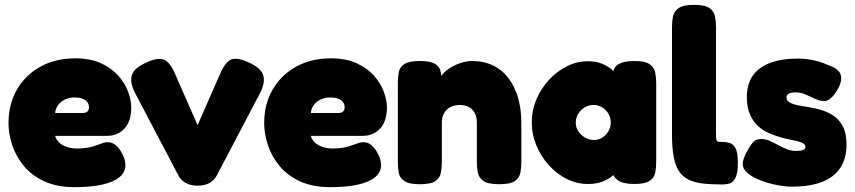

<svg xmlns="http://www.w3.org/2000/svg" viewBox="-20 -750 3518 790"><path d="M288 20Q213 20 161 -4.5Q109 -29 77 -68.5Q45 -108 30 -154Q15 -200 15 -243Q15 -322 50 -382Q85 -442 147 -476Q209 -510 289 -510Q351 -510 395 -490Q439 -470 466.5 -439Q494 -408 507 -373Q520 -338 520 -308Q520 -251 492 -221Q464 -191 420 -191H207Q211 -175 223.5 -163.5Q236 -152 255 -145.5Q274 -139 296 -139Q318 -139 335 -141.5Q352 -144 364.5 -148Q377 -152 387.5 -156Q398 -160 406.5 -162.5Q415 -165 423 -165Q441 -165 456 -153Q471 -141 483 -117Q490 -104 493 -92.5Q496 -81 496 -71Q496 -41 471.5 -21Q447 -1 401 9.5Q355 20 288 20ZM207 -285H319Q333 -285 339.5 -291Q346 -297 346 -309Q346 -322 338.5 -331Q331 -340 318 -344.5Q305 -349 287 -349Q263 -349 245 -339.5Q227 -330 217.5 -315.5Q208 -301 207 -285Z M793 14Q765 14 744.5 3Q724 -8 713 -30L536 -367Q514 -410 522 -439Q530 -468 576 -490Q623 -513 650 -506Q677 -499 699 -449L793 -235L887 -449Q910 -501 937 -507Q964 -513 1010 -490Q1057 -467 1064 -437.5Q1071 -408 1050 -367L873 -30Q862 -8 842 3Q822 14 793 14Z M1340 20Q1265 20 1213 -4.5Q1161 -29 1129 -68.5Q1097 -108 1082 -154Q1067 -200 1067 -243Q1067 -322 1102 -382Q1137 -442 1199 -476Q1261 -510 1341 -510Q1403 -510 1447 -490Q1491 -470 1518.5 -439Q1546 -408 1559 -373Q1572 -338 1572 -308Q1572 -251 1544 -221Q1516 -191 1472 -191H1259Q1263 -175 1275.5 -163.5Q1288 -152 1307 -145.5Q1326 -139 1348 -139Q1370 -139 1387 -141.5Q1404 -144 1416.5 -148Q1429 -152 1439.5 -156Q1450 -160 1458.5 -162.5Q1467 -165 1475 -165Q1493 -165 1508 -153Q1523 -141 1535 -117Q1542 -104 1545 -92.5Q1548 -81 1548 -71Q1548 -41 1523.5 -21Q1499 -1 1453 9.5Q1407 20 1340 20ZM1259 -285H1371Q1385 -285 1391.5 -291Q1398 -297 1398 -309Q1398 -322 1390.5 -331Q1383 -340 1370 -344.5Q1357 -349 1339 -349Q1315 -349 1297 -339.5Q1279 -330 1269.5 -315.5Q1260 -301 1259 -285Z M1707 8Q1662 8 1643 -5.5Q1624 -19 1620.5 -40Q1617 -61 1617 -83V-412Q1617 -434 1621 -454Q1625 -474 1644 -486.5Q1663 -499 1708 -499Q1749 -499 1767.5 -488.5Q1786 -478 1791 -463Q1796 -448 1795.5 -435.5Q1795 -423 1797 -420L1789 -414Q1788 -429 1800.5 -444Q1813 -459 1833.5 -471.5Q1854 -484 1877.5 -491.5Q1901 -499 1922 -499Q1972 -499 2010 -480Q2048 -461 2073.5 -426.5Q2099 -392 2112 -346Q2125 -300 2125 -246V-82Q2125 -60 2121 -39Q2117 -18 2098.5 -5Q2080 8 2034 8Q1988 8 1969 -5.5Q1950 -19 1946 -40Q1942 -61 1942 -83V-246Q1942 -269 1933.5 -285Q1925 -301 1909.5 -309.5Q1894 -318 1871 -318Q1849 -318 1832.5 -309Q1816 -300 1807 -284Q1798 -268 1798 -246V-82Q1798 -60 1794 -39Q1790 -18 1771.5 -5Q1753 8 1707 8Z M2589 7Q2544 7 2522.5 -8Q2501 -23 2502 -42H2516Q2511 -35 2496.5 -23.5Q2482 -12 2458 -2.5Q2434 7 2399 7Q2354 7 2312.5 -13.5Q2271 -34 2238.5 -70Q2206 -106 2187 -151.5Q2168 -197 2168 -247Q2168 -296 2187 -341Q2206 -386 2239 -421.5Q2272 -457 2313 -477.5Q2354 -498 2399 -498Q2433 -498 2456.5 -488Q2480 -478 2494.5 -466Q2509 -454 2514 -446H2503Q2502 -471 2523.5 -485Q2545 -499 2590 -499Q2635 -499 2653.5 -485.5Q2672 -472 2676 -451Q2680 -430 2680 -408V-83Q2680 -61 2676 -40Q2672 -19 2653.5 -6Q2635 7 2589 7ZM2424 -174Q2443 -174 2458.5 -184Q2474 -194 2483.5 -210.5Q2493 -227 2493 -246Q2493 -266 2483.5 -282Q2474 -298 2458 -308Q2442 -318 2422 -318Q2402 -318 2385.5 -308Q2369 -298 2359 -281.5Q2349 -265 2349 -245Q2349 -226 2359.5 -210Q2370 -194 2387 -184Q2404 -174 2424 -174Z M2952 9Q2906 9 2871.5 5Q2837 1 2813 -11Q2789 -23 2774 -45.5Q2759 -68 2752 -104.5Q2745 -141 2745 -196V-639Q2745 -662 2749 -682.5Q2753 -703 2772 -716.5Q2791 -730 2836 -730Q2881 -730 2899.5 -716.5Q2918 -703 2922 -682Q2926 -661 2926 -638V-207Q2926 -192 2926.5 -183.5Q2927 -175 2929.5 -171Q2932 -167 2937.5 -166.5Q2943 -166 2953 -166Q2966 -166 2980.5 -162.5Q2995 -159 3005.5 -141.5Q3016 -124 3016 -81Q3016 -36 3005.5 -17Q2995 2 2980 5.5Q2965 9 2952 9Z M3240 18Q3212 18 3177.5 11.5Q3143 5 3110.5 -7.5Q3078 -20 3057 -37Q3036 -54 3036 -76Q3036 -86 3040.5 -98.5Q3045 -111 3053 -126Q3061 -141 3073 -158Q3080 -168 3089.5 -173Q3099 -178 3112 -178Q3130 -178 3147 -170.5Q3164 -163 3181 -153.5Q3198 -144 3216.5 -136.5Q3235 -129 3256 -129Q3275 -129 3284.5 -133Q3294 -137 3294 -145Q3294 -153 3287.5 -158Q3281 -163 3269.5 -166.5Q3258 -170 3243 -173Q3228 -176 3211 -180Q3194 -184 3176 -190Q3153 -197 3131 -208.5Q3109 -220 3091.5 -239Q3074 -258 3063.5 -285Q3053 -312 3053 -351Q3053 -403 3077 -438Q3101 -473 3148 -491Q3195 -509 3264 -509Q3281 -509 3298 -507Q3315 -505 3332.5 -501Q3350 -497 3367.5 -490.5Q3385 -484 3403 -476Q3440 -460 3441 -431.5Q3442 -403 3420 -372Q3408 -353 3395.5 -343.5Q3383 -334 3370 -334Q3354 -334 3335 -343Q3316 -352 3295 -361Q3274 -370 3253 -370Q3241 -370 3232.5 -367.5Q3224 -365 3220 -360.5Q3216 -356 3216 -350Q3216 -339 3223.5 -332.5Q3231 -326 3243.5 -322Q3256 -318 3272.5 -315Q3289 -312 3308 -309Q3334 -305 3361.5 -296.5Q3389 -288 3412 -272Q3435 -256 3449 -228Q3463 -200 3463 -155Q3463 -70 3406.5 -26Q3350 18 3240 18Z"/></svg>

Font: Fredoka
Style: Bold
Weight: 700
Designer: Ben Nathan
Foundry: Milena B. Brandão, Ben Nathan
Version: Version 2.001